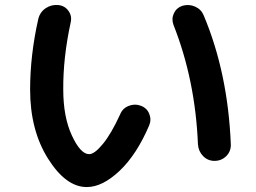

<svg xmlns="http://www.w3.org/2000/svg" viewBox="-20 -714 1040 781"><path d="M785.2 -127Q774.4 -388.7 685.5 -613.3Q676.8 -637.7 687.5 -660.2Q698.2 -682.6 721.7 -690.4Q749 -698.2 773.9 -687Q798.8 -675.8 808.6 -651.4Q907.2 -417 918.9 -127Q919.9 -98.6 900.4 -79.1Q880.9 -59.6 852.5 -59.6Q825.2 -59.6 806.2 -79.1Q787.1 -98.6 785.2 -127ZM333 46.9Q248 46.9 175.3 -68.8Q102.5 -184.6 102.5 -349.6Q102.5 -489.3 135.7 -636.7Q142.6 -665 166 -680.7Q189.5 -696.3 217.8 -693.4Q244.1 -690.4 258.8 -669.4Q273.4 -648.4 267.6 -623Q236.3 -479.5 237.3 -349.6Q237.3 -238.3 272.5 -162.6Q307.6 -86.9 342.8 -86.9Q364.3 -86.9 398.4 -128.4Q432.6 -169.9 468.8 -249Q478.5 -273.4 503.4 -283.2Q528.3 -293 551.8 -284.2Q577.1 -275.4 586.9 -251.5Q596.7 -227.5 586.9 -204.1Q536.1 -85 466.3 -19Q396.5 46.9 333 46.9Z"/></svg>

Font: Rounded-X Mgen+ 1m bold
Style: Bold
Weight: 700
Designer: [Source Han Sans]
Ryoko NISHIZUKA  (kana & ideographs); Paul D. Hunt (Latin, Greek & Cyrillic); Wenlong ZHANG  (bopomofo
Version: Version 1.059.20150602